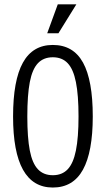

<svg xmlns="http://www.w3.org/2000/svg" viewBox="-20 -838 478 868"><path d="M39.1 -311.5Q39.1 -474.6 83.5 -554.7Q127.9 -634.8 218.8 -634.8Q311.5 -634.8 355.5 -554.7Q399.4 -474.6 399.4 -311.5Q399.4 -151.4 355 -70.8Q310.5 9.8 218.8 9.8Q39.1 9.8 39.1 -311.5ZM335 -311.5Q335 -408.2 323.2 -466.8Q311.5 -525.4 286.1 -552.2Q260.7 -579.1 218.8 -579.1Q176.8 -579.1 151.4 -552.2Q126 -525.4 114.7 -466.8Q103.5 -408.2 103.5 -311.5Q103.5 -215.8 114.7 -157.7Q126 -99.6 151.4 -72.8Q176.8 -45.9 218.8 -45.9Q260.7 -45.9 286.1 -72.8Q311.5 -99.6 323.2 -157.7Q335 -215.8 335 -311.5ZM325.2 -818.4 244.1 -687.5H193.4L241.2 -818.4Z"/></svg>

Font: Sudo Light
Style: Regular
Weight: 300
Monospace: yes
Designer: Jens Kutilek
Foundry: Jens Kutilek
Version: Version 0.040